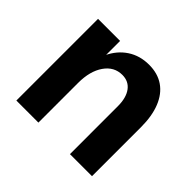

<svg xmlns="http://www.w3.org/2000/svg" viewBox="-126 -673 831 831"><g transform="rotate(45 289.5 -258.0)"><path d="M306 -403Q256 -403 225.5 -359Q195 -315 195 -243L169 -293Q169 -359 192.5 -409.5Q216 -460 258.5 -488Q301 -516 357 -516Q410 -516 447 -490.5Q484 -465 503.5 -416.5Q523 -368 523 -299V0H388V-293Q388 -345 366.5 -374Q345 -403 306 -403ZM60 -500H195V0H60Z"/></g></svg>

Font: Uncut Sans Variable
Style: Regular
Weight: 400
Designer: Kasper Nordkvist
Foundry: UNCUT.wtf
Version: Version 1.304;Glyphs 3.2 (3246)